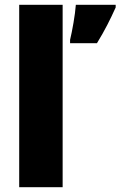

<svg xmlns="http://www.w3.org/2000/svg" viewBox="-20 -780 502 800"><path d="M241 0V-760H60V0ZM462 -749V-760H296C293 -718 281 -651 272 -614V-600H384C417 -654 439 -698 462 -749Z"/></svg>

Font: Noto Sans Khmer SemiCondensed Black
Style: Regular
Weight: 900
Width: 4
Designer: Danh Hong and the Monotype Design Team
Foundry: Monotype Imaging Inc.
Version: Version 2.004